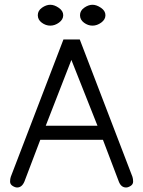

<svg xmlns="http://www.w3.org/2000/svg" viewBox="-20 -791 616 826"><path d="M232.9 -757.3Q252 -744.1 252 -725.6Q252 -707 233.9 -693.8Q215.8 -680.7 196.3 -680.7Q176.8 -680.7 159.7 -693.4Q142.6 -706.1 142.6 -725.6Q142.6 -745.1 160.6 -757.8Q178.7 -770.5 196.3 -770.5Q213.9 -770.5 232.9 -757.3ZM414.6 -757.3Q433.6 -744.1 433.6 -725.6Q433.6 -707 415.5 -693.8Q397.5 -680.7 377.9 -680.7Q358.4 -680.7 341.3 -693.4Q324.2 -706.1 324.2 -725.6Q324.2 -745.1 342.3 -757.8Q360.4 -770.5 377.9 -770.5Q395.5 -770.5 414.6 -757.3ZM323.2 -621.1 549.8 -30.3Q552.7 -21.5 552.7 -9.8Q552.7 2 542 8.8Q531.2 15.6 522.5 15.6Q501 15.6 491.2 -9.8L422.9 -189.5H153.3L85 -9.8Q74.2 15.6 53.7 15.6Q44.9 15.6 34.2 8.8Q23.4 2 23.4 -9.8Q23.4 -21.5 26.4 -30.3L252.9 -621.1ZM399.4 -250 287.1 -533.2 176.8 -250Z"/></svg>

Font: Jura
Style: Medium
Weight: 500
Version: Version 2.6.1